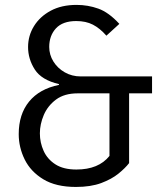

<svg xmlns="http://www.w3.org/2000/svg" viewBox="-20 -736 655 768"><path d="M286.2 -716.4Q331.8 -716.4 373.3 -701.5Q414.9 -686.7 457.4 -640.5L405.6 -593.3Q379.5 -623.1 351.5 -637.4Q323.6 -651.8 285.1 -651.8Q230.8 -651.8 203.8 -622.6Q176.9 -593.3 176.9 -548.2Q176.9 -516.9 193.6 -490Q210.3 -463.1 239 -446.7Q267.7 -430.3 303.1 -430.3H588.2V-362.6H496.4V-83.6Q481 -63.6 453.8 -41.5Q426.7 -19.5 384.9 -3.8Q343.1 11.8 283.6 11.8Q203.6 11.8 153.1 -19Q102.6 -49.7 78.7 -98.2Q54.9 -146.7 54.9 -199.5Q54.9 -279 96.4 -329.7Q137.9 -380.5 215.9 -396.4V-399.5Q146.2 -415.9 119.2 -457.9Q92.3 -500 92.3 -547.7Q92.3 -593.3 115.9 -631.5Q139.5 -669.7 182.8 -693.1Q226.2 -716.4 286.2 -716.4ZM417.9 -362.6H290.8Q237.4 -362.6 204.1 -337.7Q170.8 -312.8 155.1 -275.9Q139.5 -239 139.5 -202.6Q139.5 -165.6 154.6 -132.3Q169.7 -99 201.8 -78.5Q233.8 -57.9 285.6 -57.9Q374.4 -57.9 417.9 -112.3Z"/></svg>

Font: FiraCode Nerd Font
Style: Regular
Weight: 400
Designer: Carrois Corporate, Edenspiekermann AG, Nikita Prokopov
Foundry: Carrois Corporate, Edenspiekermann AG, Nikita Prokopov
Version: Version 6.002;Nerd Fonts 2.1.0